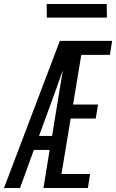

<svg xmlns="http://www.w3.org/2000/svg" viewBox="-43 -939 580 959"><path d="M-23 0 163 -490 256 -735H517L506 -665H363L322 -417H447L435 -347H310L264 -70H407L396 0H174L205 -190H126L57 0ZM217 -260 271 -589Q262 -565 253.5 -540Q245 -515 236 -490L152 -260ZM491 -851H191L190 -919H490Z"/></svg>

Font: Iosevka Custom
Style: Italic
Weight: 400
Italic angle: -9°
Monospace: yes
Designer: Belleve Invis
Foundry: Belleve Invis
Version: Version 30.3.3; ttfautohint (v1.8.3)